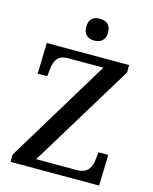

<svg xmlns="http://www.w3.org/2000/svg" viewBox="-134 -1016 881 1104"><g transform="rotate(15 306.5 -464.0)"><path d="M322 -798C357 -798 387 -816 387 -863C387 -911 357 -928 322 -928C285 -928 257 -911 257 -863C257 -816 285 -798 322 -798ZM38 0H565L570 -184H512L507 -140C502 -94 484 -53 418 -53H176L552 -670V-714H62L57 -530H114L119 -576C124 -623 141 -661 201 -661H413L38 -43Z"/></g></svg>

Font: Noto Serif Myanmar Medium
Style: Regular
Weight: 500
Designer: Ben Mitchell and the Monotype Design Team
Foundry: Monotype Imaging Inc.
Version: Version 2.106